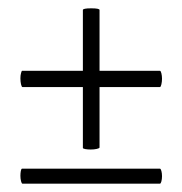

<svg xmlns="http://www.w3.org/2000/svg" viewBox="-20 -442 438 461"><path d="M29 -20Q29 -26 30 -31.5Q31 -37 33 -37H364Q366 -37 367.5 -31.5Q369 -26 369 -19Q369 -12 367.5 -6.5Q366 -1 364 -1H34Q32 -1 30.5 -7Q29 -13 29 -20ZM29 -254Q29 -261 30.5 -266.5Q32 -272 33 -272H364Q366 -272 367.5 -266Q369 -260 369 -253Q369 -246 367.5 -239.5Q366 -233 364 -233H34Q32 -233 30.5 -239.5Q29 -246 29 -254ZM198 -83Q191 -83 185 -84Q179 -85 179 -87V-418Q179 -422 199 -422Q219 -422 219 -418V-88Q219 -86 212.5 -84.5Q206 -83 198 -83Z"/></svg>

Font: Cormorant Infant
Style: Italic
Weight: 400
Italic angle: -10°
Designer: Christian Thalmann (Catharsis Fonts)
Foundry: Catharsis Fonts
Version: Version 4.000